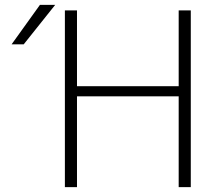

<svg xmlns="http://www.w3.org/2000/svg" viewBox="-20 -773 896 793"><path d="M298 -730V-417H718V-730H768V0H718V-375H298V0H248V-730ZM78 -590H28L145 -753H208Z"/></svg>

Font: M PLUS 1p Light
Style: Regular
Weight: 300
Version: Version 1.061